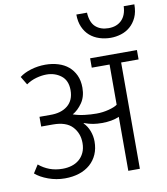

<svg xmlns="http://www.w3.org/2000/svg" viewBox="-94 -952 895 1030"><g transform="rotate(-10 354.0 -437.0)"><path d="M708 -874Q708 -832 694.5 -803Q681 -774 659 -755Q637 -736 609 -727.5Q581 -719 553 -719Q521 -719 491.5 -728.5Q462 -738 440 -757Q418 -776 405 -805.5Q392 -835 392 -874H450Q453 -820 480 -796Q507 -772 550 -772Q595 -772 621.5 -798.5Q648 -825 650 -874ZM40 -596Q64 -615 102 -626.5Q140 -638 181 -638Q218 -638 250.5 -628Q283 -618 306 -598.5Q329 -579 342.5 -550Q356 -521 356 -482Q356 -433 332.5 -399.5Q309 -366 280 -350Q309 -340 342.5 -336Q376 -332 407 -332Q441 -332 473.5 -340.5Q506 -349 521 -360V-579H424V-630H679V-579H584V0H521V-294Q482 -277 427 -277Q402 -277 379.5 -280.5Q357 -284 330 -294L329 -292Q349 -272 359.5 -244Q370 -216 370 -187Q370 -148 356.5 -117Q343 -86 318 -64Q293 -42 258 -30.5Q223 -19 180 -19Q133 -19 89.5 -35Q46 -51 20 -74L48 -118Q74 -96 106 -84Q138 -72 177 -72Q203 -72 226 -79Q249 -86 266.5 -100.5Q284 -115 294.5 -137.5Q305 -160 305 -190Q305 -243 271.5 -279Q238 -315 166 -315H102V-368H160Q220 -367 255.5 -396Q291 -425 291 -480Q291 -533 257.5 -559Q224 -585 178 -585Q152 -585 122.5 -577Q93 -569 67 -551Z"/></g></svg>

Font: Mukta Light
Style: Regular
Weight: 300
Designer: Girish Dalvi and Yashodeep Gholap
Foundry: Ek Type
Version: Version 2.538;PS 1.002;hotconv 16.6.51;makeotf.lib2.5.65220;